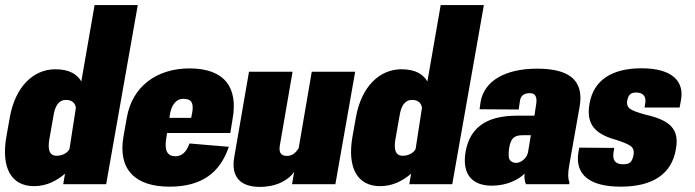

<svg xmlns="http://www.w3.org/2000/svg" viewBox="-40 -731 2758 762"><path d="M95.2 7.8C148.4 7.8 188.5 -16.6 217.8 -41.5L218.3 -43.5L210.9 0H381.3L506.8 -710.9H335.4L282.7 -407.7C267.6 -433.6 238.8 -456.1 179.7 -456.1C92.3 -456.1 20.5 -386.7 -1 -265.6L-14.6 -189C-36.1 -65.9 3.9 7.8 95.2 7.8ZM185.1 -112.8C156.2 -112.8 149.4 -136.7 155.3 -175.3L171.9 -269.5C177.7 -310.1 192.9 -334.5 221.7 -334.5C242.7 -334.5 257.8 -324.7 261.2 -303.7L235.8 -139.6C228 -124 207 -112.8 185.1 -112.8Z M632.8 9.8C760.3 9.8 833 -44.9 868.2 -148.4L711.9 -161.6C699.7 -125 678.7 -110.8 656.7 -110.8C624 -110.8 612.8 -133.8 619.1 -177.2L623 -203.1H874L882.8 -257.3C906.2 -383.8 851.1 -459.5 712.4 -459.5C581.5 -459.5 484.9 -387.7 463.4 -264.6L450.2 -190.4C426.8 -58.1 496.6 9.8 632.8 9.8ZM632.3 -263.2 635.7 -283.7C642.1 -314.5 659.2 -338.9 687 -338.9C720.7 -338.9 728 -321.8 723.6 -289.1L718.8 -263.2Z M991.2 10.7C1060.1 10.7 1106.4 -18.1 1127.4 -48.8L1119.1 0H1291L1369.6 -446.3H1197.3L1145.5 -143.6C1134.3 -124.5 1119.6 -112.3 1099.6 -112.3C1077.6 -112.3 1065.9 -122.1 1070.3 -151.9L1121.1 -446.3H948.2L890.1 -109.9C874.5 -25.4 917.5 10.7 991.2 10.7Z M1468.8 7.8C1522 7.8 1562 -16.6 1591.3 -41.5L1591.8 -43.5L1584.5 0H1754.9L1880.4 -710.9H1709L1656.2 -407.7C1641.1 -433.6 1612.3 -456.1 1553.2 -456.1C1465.8 -456.1 1394 -386.7 1372.6 -265.6L1358.9 -189C1337.4 -65.9 1377.4 7.8 1468.8 7.8ZM1558.6 -112.8C1529.8 -112.8 1522.9 -136.7 1528.8 -175.3L1545.4 -269.5C1551.3 -310.1 1566.4 -334.5 1595.2 -334.5C1616.2 -334.5 1631.3 -324.7 1634.8 -303.7L1609.4 -139.6C1601.6 -124 1580.6 -112.8 1558.6 -112.8Z M1912.1 5.9C1972.2 5.9 2019 -18.6 2042 -42C2040.5 -26.9 2042 -11.2 2047.4 0H2218.8L2220.2 -6.3C2213.9 -22.5 2213.4 -43.9 2218.8 -73.2L2260.3 -307.1C2279.3 -414.6 2216.3 -458.5 2091.8 -458.5C1965.3 -458.5 1881.3 -410.2 1867.2 -325.7L1863.3 -297.4L2018.6 -296.4L2023.4 -329.6C2025.9 -351.6 2040.5 -361.3 2062.5 -361.3C2083.5 -361.3 2091.8 -348.1 2088.4 -320.8L2081.1 -272H2013.2C1884.8 -272 1825.2 -220.7 1808.1 -130.4C1792 -38.6 1834.5 5.9 1912.1 5.9ZM2008.3 -84.5C1999 -84.5 1991.2 -87.9 1984.9 -94.2C1978.5 -100.6 1977.1 -116.7 1980.5 -142.6C1987.8 -189.9 2008.3 -194.3 2037.1 -194.3H2066.9L2055.7 -127.9C2052.2 -104 2027.8 -84.5 2008.3 -84.5Z M2423.3 9.8C2550.8 9.8 2626.5 -40.5 2642.6 -140.1C2656.7 -218.3 2619.6 -253.9 2522 -275.9C2488.3 -285.2 2467.3 -293 2459 -300.3C2450.7 -307.1 2447.3 -316.4 2448.7 -328.1C2453.1 -355.5 2463.4 -363.8 2484.9 -363.8C2510.3 -363.8 2525.4 -350.1 2521 -322.3L2518.1 -304.2H2657.2L2662.6 -333.5C2676.3 -407.2 2629.4 -460 2506.3 -460C2387.2 -460 2315.9 -412.1 2299.8 -320.3C2286.6 -245.6 2313 -202.1 2400.9 -177.2C2431.2 -168 2451.7 -159.2 2462.4 -151.9C2472.7 -144.5 2477.1 -132.8 2474.6 -117.7C2469.2 -86.9 2458.5 -79.1 2433.1 -79.1C2407.7 -79.1 2390.1 -88.9 2394.5 -124.5L2397.9 -144L2258.8 -145L2255.4 -126C2241.7 -38.6 2298.8 9.8 2423.3 9.8Z"/></svg>

Font: Roboto Flex Super Cond Black
Style: Italic
Weight: 900
Width: 3
Italic angle: -10°
Designer: Berlow after Robertson
Foundry: Google
Version: Version 3.200;Glyphs 3.3 (3311)